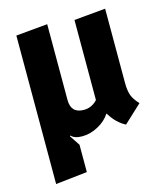

<svg xmlns="http://www.w3.org/2000/svg" viewBox="-110 -623 772 903"><g transform="rotate(-15 275.5 -171.5)"><path d="M487 -179Q487 -142 495 -119Q503 -96 528 -69L441 12Q398 -10 369 -57L365 -62Q345 -30 306.5 -9Q268 12 229 12Q190 12 175 -6L172 -3L205 47V180L51 197V-526L205 -540V-171Q205 -106 268 -106Q306 -106 334 -136V-526L487 -540Z"/></g></svg>

Font: Magra
Style: Bold
Weight: 600
Designer: Viviana Monsalve
Foundry: Viviana Monsalve
Version: Version 1.001